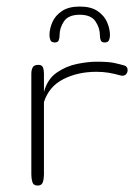

<svg xmlns="http://www.w3.org/2000/svg" viewBox="-20 -575 435 595"><path d="M97.2 0Q83.5 0 80.3 -10.7Q77.1 -21.5 77.1 -34.2V-346.7Q77.1 -357.9 81.3 -366Q85.4 -374 99.1 -374Q109.9 -374 113 -366.2Q116.2 -358.4 116.2 -346.7V-290Q127 -330.1 156 -350.1Q185.1 -370.1 219.2 -377Q253.4 -383.8 278.8 -383.8Q316.4 -383.8 334 -379.9Q351.6 -376 365.2 -372.1Q375.5 -369.1 375.5 -357.4Q375.5 -351.1 371.3 -345.7Q367.2 -340.3 358.9 -340.3Q356.9 -340.3 356.2 -340.6Q355.5 -340.8 353 -341.3Q334 -346.7 316.4 -349.6Q298.8 -352.5 278.8 -352.5Q221.2 -352.5 176.5 -329.8Q131.8 -307.1 116.2 -258.8V-34.2Q116.2 -21.5 112.8 -10.7Q109.4 0 97.2 0ZM149.9 -443.4Q139.2 -443.4 136.2 -450.7Q133.3 -458 133.3 -465.8Q133.3 -485.4 142.1 -505.9Q150.9 -526.4 171.6 -540.5Q192.4 -554.7 227.1 -554.7Q262.2 -554.7 282.7 -540.5Q303.2 -526.4 312 -505.9Q320.8 -485.4 320.8 -465.8Q320.8 -458 317.9 -450.7Q314.9 -443.4 304.2 -443.4Q294.9 -443.4 292.2 -450Q289.6 -456.5 289.6 -465.8Q289.6 -488.3 275.9 -508.8Q262.2 -529.3 227.1 -529.3Q191.9 -529.3 178.2 -508.8Q164.6 -488.3 164.6 -465.8Q164.6 -456.5 161.9 -450Q159.2 -443.4 149.9 -443.4Z"/></svg>

Font: Gruppo
Style: Regular
Weight: 400
Designer: Vernon Adams
Foundry: Vernon Adams
Version: Version 1.001; ttfautohint (v1.8.4.7-5d5b);gftools[0.9.28]